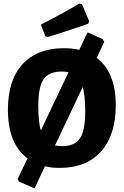

<svg xmlns="http://www.w3.org/2000/svg" viewBox="-20 -923 687 1068"><path d="M421 -903 436 -900 476 -805 471 -791Q336 -744 246 -717L232 -721L207 -786Q323 -845 421 -903ZM336 -655Q382 -655 421 -646L467 -743L550 -706L560 -690L518 -601Q624 -521 624 -338Q624 -172 542 -80.5Q460 11 311 11Q268 11 230 2L172 125L85 87L78 73L133 -42Q24 -123 24 -313Q24 -477 105.5 -566Q187 -655 336 -655ZM322 -525Q252 -525 222.5 -482.5Q193 -440 193 -334Q193 -245 207 -197L361 -521Q345 -525 322 -525ZM454 -304Q454 -393 440 -439L286 -114Q310 -110 325 -110Q396 -110 425 -153.5Q454 -197 454 -304Z"/></svg>

Font: Alegreya Sans ExtraBold
Style: Regular
Weight: 800
Designer: Juan Pablo del Peral
Foundry: Huerta Tipografica
Version: Version 2.007